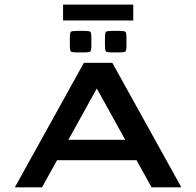

<svg xmlns="http://www.w3.org/2000/svg" viewBox="-20 -808 846 828"><path d="M464.4 -537.1 762.2 0H633.8L568.8 -117.2H226.1L161.1 0H43.9L341.8 -537.1ZM274.9 -205.1H520L397.5 -426.3ZM465.3 -582Q440.9 -582 436.8 -586.2Q432.6 -590.3 432.6 -614.7V-642.1Q432.6 -666.5 436.8 -670.7Q440.9 -674.8 465.3 -674.8H492.7Q517.1 -674.8 521.2 -670.7Q525.4 -666.5 525.4 -642.1V-614.7Q525.4 -590.3 521.2 -586.2Q517.1 -582 492.7 -582ZM314 -582Q289.6 -582 285.4 -586.2Q281.2 -590.3 281.2 -614.7V-642.1Q281.2 -666.5 285.4 -670.7Q289.6 -674.8 314 -674.8H341.3Q365.7 -674.8 369.9 -670.7Q374 -666.5 374 -642.1V-614.7Q374 -590.3 369.9 -586.2Q365.7 -582 341.3 -582ZM554.7 -719.7H252V-788.1H554.7Z"/></svg>

Font: Squarish Sans CT
Style: Regular
Weight: 400
Version: Version 0.9